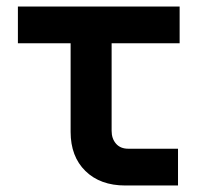

<svg xmlns="http://www.w3.org/2000/svg" viewBox="-20 -570 640 590"><path d="M365 0Q288 0 242.5 -44.5Q197 -89 197 -165V-437H35V-550H532V-437H323V-168Q323 -144 336.5 -128.5Q350 -113 374 -113H527V0Z"/></svg>

Font: Pitagon Sans Mono
Style: Bold
Weight: 700
Monospace: yes
Designer: Travis Tran
Foundry: Pitagon
Version: Version 1.001; ttfautohint (v1.8.4.7-5d5b);gftools[0.9.26]